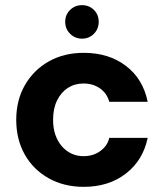

<svg xmlns="http://www.w3.org/2000/svg" viewBox="-20 -713 636 745"><path d="M305 12Q228 12 168.5 -21.5Q109 -55 76 -113.5Q43 -172 43 -248Q43 -324 76.5 -382.5Q110 -441 169 -474.5Q228 -508 305 -508Q402 -508 468.5 -457.5Q535 -407 553 -318H404Q395 -351 368 -370Q341 -389 304 -389Q270 -389 243.5 -372Q217 -355 201.5 -323.5Q186 -292 186 -248Q186 -215 195 -189.5Q204 -164 220 -145.5Q236 -127 257.5 -117Q279 -107 304 -107Q329 -107 349 -115.5Q369 -124 384 -140Q399 -156 404 -178H553Q535 -91 468.5 -39.5Q402 12 305 12ZM298 -563Q271 -563 252 -582Q233 -601 233 -628Q233 -656 252 -674.5Q271 -693 298 -693Q326 -693 344.5 -674.5Q363 -656 363 -628Q363 -601 344.5 -582Q326 -563 298 -563Z"/></svg>

Font: DM Sans 28pt ExtraBold
Style: Regular
Weight: 800
Version: Version 4.004;gftools[0.9.30]